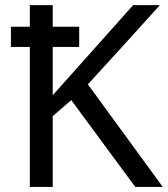

<svg xmlns="http://www.w3.org/2000/svg" viewBox="-20 -734 659 754"><path d="M187 0H97.2V-549.8H22.9V-628.9H97.2V-713.9H187V-628.9H291V-549.8H187V-359.9L502.9 -713.9H607.9Q460 -549.8 325.2 -402.8L619.1 0H511.2L259.8 -340.8L187 -277.8Z"/></svg>

Font: NotoSans
Style: Regular
Weight: 400
Designer: Monotype Design team
Foundry: Monotype Imaging Inc.
Version: Version 1.04